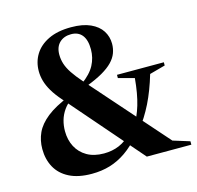

<svg xmlns="http://www.w3.org/2000/svg" viewBox="-106 -828 979 952"><g transform="rotate(-15 383.5 -352.5)"><path d="M339 -415 252.5 -376Q225 -356.5 208.2 -332.5Q191.5 -308.5 184 -282Q176.5 -255.5 176.5 -227Q176.5 -182 195 -146.5Q213.5 -111 249 -90.5Q284.5 -70 335.5 -70Q378.5 -70 414.2 -85.2Q450 -100.5 481 -133.5L514 -164Q539 -200.5 555.8 -256.5Q572.5 -312.5 579.5 -391.5L498 -413.5V-430H738.5V-413.5L658 -391.5Q634.5 -312 603.8 -249.8Q573 -187.5 531 -134L505.5 -113Q468 -69 428.2 -41.5Q388.5 -14 345.2 -1Q302 12 251.5 12Q182 12 136 -11.5Q90 -35 67.5 -76.2Q45 -117.5 45 -170Q45 -214.5 62.5 -252.8Q80 -291 122.5 -324.8Q165 -358.5 240 -388.5L317.5 -432Q366.5 -467.5 386.2 -505Q406 -542.5 406 -585.5Q406 -634 386.2 -658.8Q366.5 -683.5 329.5 -683.5Q293 -683.5 270.2 -661.8Q247.5 -640 247.5 -600.5Q247.5 -576 255 -552.5Q262.5 -529 280 -502.8Q297.5 -476.5 326.5 -443.5L679 -44L764.5 -17.5V0H536L204.5 -382Q175.5 -415 159 -443Q142.5 -471 135.2 -496.8Q128 -522.5 128 -547.5Q128 -595 151.5 -633.2Q175 -671.5 222 -694.2Q269 -717 338.5 -717Q398.5 -717 437.5 -699.2Q476.5 -681.5 495.5 -651.8Q514.5 -622 514.5 -585.5Q514.5 -560.5 506 -537.8Q497.5 -515 477.5 -494.2Q457.5 -473.5 423.8 -454Q390 -434.5 339 -415Z"/></g></svg>

Font: Newsreader 60pt SemiBold
Style: Regular
Weight: 600
Designer: Hugues Gentile
Foundry: Production Type
Version: Version 1.003